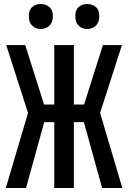

<svg xmlns="http://www.w3.org/2000/svg" viewBox="-20 -939 640 959"><path d="M9 0 120 -375 11 -714H106L200 -417H251V-714H349V-417H400L494 -714H589L480 -375L591 0H490L399 -329H349V0H251V-329H201L110 0ZM415 -794Q391 -794 373.5 -810Q356 -826 356 -858Q356 -890 373.5 -904.5Q391 -919 415 -919Q440 -919 458 -904.5Q476 -890 476 -858Q476 -826 458 -810Q440 -794 415 -794ZM183 -794Q159 -794 141.5 -810Q124 -826 124 -858Q124 -890 141.5 -904.5Q159 -919 183 -919Q208 -919 226 -904.5Q244 -890 244 -858Q244 -826 226 -810Q208 -794 183 -794Z"/></svg>

Font: Noto Sans Mono Medium
Style: Regular
Weight: 500
Designer: Monotype Design Team
Foundry: Monotype Imaging Inc.
Version: Version 2.014